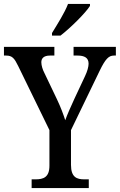

<svg xmlns="http://www.w3.org/2000/svg" viewBox="-22 -951 606 971"><path d="M241 -784V-771H284C336 -811 411 -886 433 -921V-931H322C305 -886 269 -830 241 -784ZM138 0H427V-44H404C367 -44 337 -54 337 -117V-293L482 -593C511 -653 528 -670 554 -670H564V-714H350V-670H370C405 -670 426 -659 426 -629C426 -614 420 -591 408 -566L355 -453C336 -411 318 -372 308 -343C298 -374 285 -409 266 -449L202 -583C194 -598 187 -620 187 -636C187 -655 198 -670 231 -670H253V-714H-2V-670H9C40 -670 51 -656 70 -617L228 -293V-113C228 -54 197 -44 158 -44H138Z"/></svg>

Font: Noto Serif Condensed Medium
Style: Regular
Weight: 500
Width: 3
Designer: Monotype Design Team
Foundry: Monotype Imaging Inc.
Version: Version 2.015